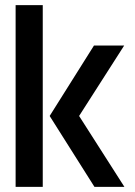

<svg xmlns="http://www.w3.org/2000/svg" viewBox="-20 -730 526 750"><path d="M349 0 174 -277 347 -552H465L289 -277L466 0ZM41 0V-710H147V0Z"/></svg>

Font: Stick No Bills ExtraLight SemiBold
Style: Regular
Weight: 600
Version: Version 2.000